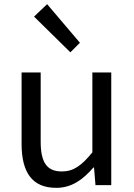

<svg xmlns="http://www.w3.org/2000/svg" viewBox="-20 -892 647 925"><path d="M251 13C325 13 379 -26 430 -85H433L440 0H516V-543H425V-158C373 -94 334 -66 278 -66C206 -66 176 -109 176 -210V-543H84V-199C84 -60 136 13 251 13ZM319 -640 365 -686 207 -872 144 -812Z"/></svg>

Font: GenYoGothic2 TW R
Style: Regular
Weight: 400
Version: Version 2.100;PS 2.1;hotconv 16.6.51;makeotf.lib2.5.65220 DE